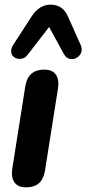

<svg xmlns="http://www.w3.org/2000/svg" viewBox="-20 -797 371 825"><path d="M31 -54Q32 -64 33 -74L89 -428Q101 -498 171 -498Q200 -498 215.5 -482Q231 -466 231 -436Q230 -426 229 -416L173 -62Q167 -27 147 -9.5Q127 8 91 8Q62 8 46.5 -8Q31 -24 31 -54ZM331 -584Q331 -567 318 -555Q305 -543 289 -543Q267 -543 255 -564L191 -681L99 -562Q87 -544 64 -544Q49 -544 38.5 -553Q28 -562 28 -577Q28 -591 36 -603L115 -725Q148 -777 197 -777Q250 -777 272 -726L327 -603Q331 -594 331 -584Z"/></svg>

Font: SN Pro Bold
Style: Bold Italic
Weight: 700
Italic angle: -9°
Designer: Tobias Whetton
Foundry: Supernotes
Version: Version 1.003